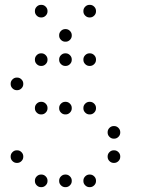

<svg xmlns="http://www.w3.org/2000/svg" viewBox="-20 -796 640 792"><path d="M149 -776Q139 -776 131.5 -768.5Q124 -761 124 -751V-749Q124 -739 131.5 -731.5Q139 -724 149 -724H151Q161 -724 168.5 -731.5Q176 -739 176 -749V-751Q176 -761 168.5 -768.5Q161 -776 151 -776ZM349 -776Q339 -776 331.5 -768.5Q324 -761 324 -751V-749Q324 -739 331.5 -731.5Q339 -724 349 -724H351Q361 -724 368.5 -731.5Q376 -739 376 -749V-751Q376 -761 368.5 -768.5Q361 -776 351 -776ZM249 -676Q239 -676 231.5 -668.5Q224 -661 224 -651V-649Q224 -639 231.5 -631.5Q239 -624 249 -624H251Q261 -624 268.5 -631.5Q276 -639 276 -649V-651Q276 -661 268.5 -668.5Q261 -676 251 -676ZM149 -576Q139 -576 131.5 -568.5Q124 -561 124 -551V-549Q124 -539 131.5 -531.5Q139 -524 149 -524H151Q161 -524 168.5 -531.5Q176 -539 176 -549V-551Q176 -561 168.5 -568.5Q161 -576 151 -576ZM249 -576Q239 -576 231.5 -568.5Q224 -561 224 -551V-549Q224 -539 231.5 -531.5Q239 -524 249 -524H251Q261 -524 268.5 -531.5Q276 -539 276 -549V-551Q276 -561 268.5 -568.5Q261 -576 251 -576ZM349 -576Q339 -576 331.5 -568.5Q324 -561 324 -551V-549Q324 -539 331.5 -531.5Q339 -524 349 -524H351Q361 -524 368.5 -531.5Q376 -539 376 -549V-551Q376 -561 368.5 -568.5Q361 -576 351 -576ZM49 -476Q39 -476 31.5 -468.5Q24 -461 24 -451V-449Q24 -439 31.5 -431.5Q39 -424 49 -424H51Q61 -424 68.5 -431.5Q76 -439 76 -449V-451Q76 -461 68.5 -468.5Q61 -476 51 -476ZM149 -376Q139 -376 131.5 -368.5Q124 -361 124 -351V-349Q124 -339 131.5 -331.5Q139 -324 149 -324H151Q161 -324 168.5 -331.5Q176 -339 176 -349V-351Q176 -361 168.5 -368.5Q161 -376 151 -376ZM249 -376Q239 -376 231.5 -368.5Q224 -361 224 -351V-349Q224 -339 231.5 -331.5Q239 -324 249 -324H251Q261 -324 268.5 -331.5Q276 -339 276 -349V-351Q276 -361 268.5 -368.5Q261 -376 251 -376ZM349 -376Q339 -376 331.5 -368.5Q324 -361 324 -351V-349Q324 -339 331.5 -331.5Q339 -324 349 -324H351Q361 -324 368.5 -331.5Q376 -339 376 -349V-351Q376 -361 368.5 -368.5Q361 -376 351 -376ZM449 -276Q439 -276 431.5 -268.5Q424 -261 424 -251V-249Q424 -239 431.5 -231.5Q439 -224 449 -224H451Q461 -224 468.5 -231.5Q476 -239 476 -249V-251Q476 -261 468.5 -268.5Q461 -276 451 -276ZM49 -176Q39 -176 31.5 -168.5Q24 -161 24 -151V-149Q24 -139 31.5 -131.5Q39 -124 49 -124H51Q61 -124 68.5 -131.5Q76 -139 76 -149V-151Q76 -161 68.5 -168.5Q61 -176 51 -176ZM449 -176Q439 -176 431.5 -168.5Q424 -161 424 -151V-149Q424 -139 431.5 -131.5Q439 -124 449 -124H451Q461 -124 468.5 -131.5Q476 -139 476 -149V-151Q476 -161 468.5 -168.5Q461 -176 451 -176ZM149 -76Q139 -76 131.5 -68.5Q124 -61 124 -51V-49Q124 -39 131.5 -31.5Q139 -24 149 -24H151Q161 -24 168.5 -31.5Q176 -39 176 -49V-51Q176 -61 168.5 -68.5Q161 -76 151 -76ZM249 -76Q239 -76 231.5 -68.5Q224 -61 224 -51V-49Q224 -39 231.5 -31.5Q239 -24 249 -24H251Q261 -24 268.5 -31.5Q276 -39 276 -49V-51Q276 -61 268.5 -68.5Q261 -76 251 -76ZM349 -76Q339 -76 331.5 -68.5Q324 -61 324 -51V-49Q324 -39 331.5 -31.5Q339 -24 349 -24H351Q361 -24 368.5 -31.5Q376 -39 376 -49V-51Q376 -61 368.5 -68.5Q361 -76 351 -76Z"/></svg>

Font: Doto Rounded
Style: Regular
Weight: 400
Monospace: yes
Version: Version 1.000